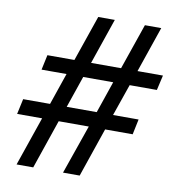

<svg xmlns="http://www.w3.org/2000/svg" viewBox="-78 -761 764 831"><g transform="rotate(10 303.5 -345.0)"><path d="M472.2 -422.9 423.8 -283.2H536.1L522 -215.8H400.9L327.1 0H253.9L329.1 -215.8H196.8L123 0H49.8L124 -215.8H14.2L28.8 -283.2H147L194.8 -422.9H85L99.1 -488.8H217.8L287.1 -689.9H359.9L291 -488.8H422.9L492.2 -689.9H564L495.1 -488.8H606.9L591.8 -422.9ZM399.9 -422.9H268.1L220.2 -283.2H352.1Z"/></g></svg>

Font: D-DIN Exp
Style: DINExp-Italic
Weight: 400
Width: 7
Italic angle: -12°
Designer: Charles Nix
Foundry: Datto Inc.
Version: Version 1.00